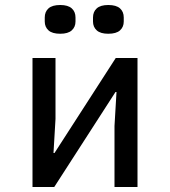

<svg xmlns="http://www.w3.org/2000/svg" viewBox="-20 -748 680 768"><path d="M110 -516H202V-272L194 -136H198L443 -516H530V0H438V-244L446 -380H442L197 0H110ZM159 -662V-678Q159 -701 174 -714.5Q189 -728 221 -728Q252 -728 267 -714.5Q282 -701 282 -678V-662Q282 -640 267 -626.5Q252 -613 221 -613Q189 -613 174 -626.5Q159 -640 159 -662ZM352 -678Q352 -701 367 -714.5Q382 -728 413 -728Q445 -728 460 -714.5Q475 -701 475 -678V-662Q475 -640 460 -626.5Q445 -613 413 -613Q382 -613 367 -626.5Q352 -640 352 -662Z"/></svg>

Font: Writer
Style: Regular
Weight: 400
Monospace: yes
Designer: Mike Abbink, Paul van der Laan, Pieter van Rosmalen
Foundry: Bold Monday
Version: Version 2.001 2020